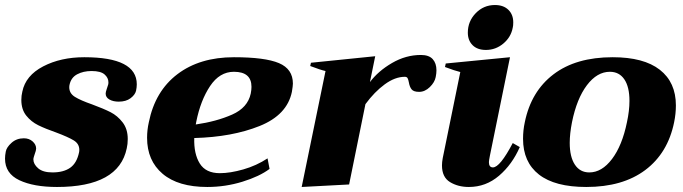

<svg xmlns="http://www.w3.org/2000/svg" viewBox="-21 -735 2722 765"><path d="M-1 -103Q-1 -116 2 -131Q5 -148 25 -166Q45 -184 74 -184Q95 -184 109 -171.5Q123 -159 123 -143Q123 -136 117 -120Q116 -117 114 -110.5Q112 -104 112 -100Q112 -81 131 -64.5Q150 -48 188 -48Q232 -48 258.5 -66.5Q285 -85 294 -128Q295 -132 295 -138Q295 -162 273 -175.5Q251 -189 203 -207Q160 -222 131.5 -236Q103 -250 83.5 -274.5Q64 -299 64 -337Q64 -354 68 -370Q81 -434 151 -470.5Q221 -507 315 -507Q524 -507 524 -399Q524 -387 521 -373Q517 -357 499 -343.5Q481 -330 452 -330Q430 -330 415 -338.5Q400 -347 400 -362Q400 -368 404 -379.5Q408 -391 410 -398Q411 -401 411 -407Q411 -425 395.5 -438.5Q380 -452 344 -452Q311 -452 286.5 -439Q262 -426 256 -397Q255 -393 255 -387Q255 -363 277.5 -349Q300 -335 346 -319Q392 -302 419.5 -288Q447 -274 467.5 -247.5Q488 -221 488 -181Q488 -161 484 -144Q452 10 206 10Q113 10 56 -17Q-1 -44 -1 -103Z M1146 -402Q1146 -393 1142 -369Q1123 -277 1013.5 -233Q904 -189 753 -185Q751 -122 775 -83.5Q799 -45 855 -45Q896 -45 948.5 -60Q1001 -75 1045 -104L1053 -62Q1013 -32 945 -11Q877 10 805 10Q689 10 627 -42.5Q565 -95 565 -186Q565 -217 572 -248Q597 -372 686 -439.5Q775 -507 911 -507Q1035 -507 1090.5 -483.5Q1146 -460 1146 -402ZM981 -389Q981 -449 911 -449Q854 -449 816 -392Q778 -335 761 -250L759 -239Q842 -251 904 -278.5Q966 -306 978 -362Q981 -377 981 -389Z M1718 -455Q1718 -443 1715 -428Q1711 -407 1691.5 -388Q1672 -369 1649 -369Q1627 -369 1619 -379Q1611 -389 1608 -407Q1606 -418 1603 -423.5Q1600 -429 1592 -429Q1553 -429 1512 -399Q1471 -369 1435 -320L1370 0L1181 10L1276 -452Q1257 -456 1215 -472L1218 -485L1474 -511L1453 -408Q1486 -452 1541 -484Q1596 -516 1656 -516Q1688 -516 1703 -499.5Q1718 -483 1718 -455Z M1843 -605Q1843 -650 1874.5 -682.5Q1906 -715 1951 -715Q1985 -715 2004.5 -696Q2024 -677 2024 -646Q2024 -632 2022 -625Q2015 -587 1984.5 -561.5Q1954 -536 1915 -536Q1881 -536 1862 -555Q1843 -574 1843 -605ZM1740 -76Q1740 -89 1743 -105L1813 -448Q1792 -453 1752 -468L1755 -482L2011 -507L1931 -115Q1927 -95 1927 -89Q1927 -68 1943 -68Q1971 -68 2022 -165L2050 -149Q2020 -80 1967.5 -35Q1915 10 1847 10Q1804 10 1772 -9.5Q1740 -29 1740 -76Z M2063 -182Q2063 -216 2070 -248Q2095 -371 2184.5 -439Q2274 -507 2420 -507Q2544 -507 2608 -457Q2672 -407 2672 -315Q2672 -282 2665 -248Q2640 -125 2550 -57.5Q2460 10 2315 10Q2190 10 2126.5 -39.5Q2063 -89 2063 -182ZM2477 -248Q2487 -294 2487 -333Q2487 -389 2466.5 -419Q2446 -449 2409 -449Q2358 -449 2317.5 -395.5Q2277 -342 2258 -248Q2249 -202 2249 -166Q2249 -110 2269.5 -79Q2290 -48 2327 -48Q2377 -48 2417.5 -101.5Q2458 -155 2477 -248Z"/></svg>

Font: Trirong Black
Style: Italic
Weight: 900
Italic angle: -12°
Designer: Katatrad Team
Foundry: CadsonDemak
Version: Version 1.001